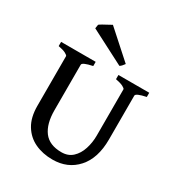

<svg xmlns="http://www.w3.org/2000/svg" viewBox="-195 -956 1022 1099"><g transform="rotate(30 316.0 -406.5)"><path d="M604 -566.4Q538.1 -552.7 538.1 -537.1V-247.1Q538.1 -123.5 476.6 -54.7Q415 14.2 314.5 14.2Q250 14.2 198.7 -9.8Q147.5 -33.7 117.2 -83.3Q86.9 -132.8 86.9 -209.5V-537.1Q86.9 -543 71 -551.5Q55.2 -560.1 21.5 -566.4V-594.2H250V-566.4Q184.1 -552.7 184.1 -537.1V-236.8Q184.1 -146.5 221.2 -97.2Q258.3 -47.9 338.4 -47.9Q382.3 -47.9 410.6 -74.2Q439 -100.6 452.6 -142.8Q466.3 -185.1 466.3 -231.4V-537.1Q466.3 -543 450.2 -551.5Q434.1 -560.1 400.4 -566.4V-594.2H604ZM405.3 -669.4Q399.4 -661.1 392.8 -653.6Q386.2 -646 378.9 -642.1L151.9 -759.3L155.8 -784.7Q160.6 -789.1 176 -797.9Q191.4 -806.6 207.3 -814.9Q223.1 -823.2 229.5 -827.1Z"/></g></svg>

Font: Namdhinggo Medium
Style: Regular
Weight: 500
Designer: Victor Gaultney
Foundry: SIL International
Version: Version 3.001